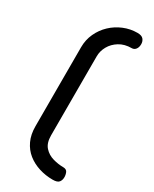

<svg xmlns="http://www.w3.org/2000/svg" viewBox="-204 -820 717 892"><g transform="rotate(30 155.0 -374.0)"><path d="M250 20Q212 20 177 9Q142 -2 115 -23.5Q88 -45 72.5 -78Q57 -111 57 -155V-579Q57 -619 73 -653.5Q89 -688 116 -713.5Q143 -739 178 -753.5Q213 -768 251 -768Q274 -768 283 -757Q292 -746 292 -731Q292 -714 284 -703.5Q276 -693 263 -693Q225 -693 197.5 -676Q170 -659 155.5 -633Q141 -607 141 -579V-155Q141 -114 160.5 -92.5Q180 -71 208.5 -63Q237 -55 263 -55Q281 -55 286.5 -43Q292 -31 292 -17Q292 -1 283.5 9.5Q275 20 250 20Z"/></g></svg>

Font: Dosis ExtraLight Medium
Style: Regular
Weight: 500
Version: Version 3.001; ttfautohint (v1.8.2)